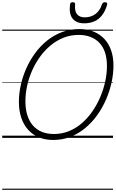

<svg xmlns="http://www.w3.org/2000/svg" viewBox="-20 -1248 1047 1738"><path d="M461 19Q390 19 333 -4.5Q276 -28 235.5 -72.5Q195 -117 173 -181Q151 -245 151 -327Q151 -400 168 -477Q185 -554 217.5 -627.5Q250 -701 297 -765.5Q344 -830 405 -879.5Q466 -929 540 -957Q614 -985 698 -985Q770 -985 827 -962Q884 -939 924 -896.5Q964 -854 985.5 -793Q1007 -732 1007 -655Q1007 -581 990 -502.5Q973 -424 940.5 -348.5Q908 -273 860.5 -206.5Q813 -140 752.5 -89.5Q692 -39 619 -10Q546 19 461 19ZM468 -35Q541 -35 605.5 -61.5Q670 -88 723.5 -135Q777 -182 818.5 -243Q860 -304 889 -373Q918 -442 933 -513Q948 -584 948 -651Q948 -719 931 -771.5Q914 -824 880.5 -859.5Q847 -895 799.5 -913.5Q752 -932 692 -932Q619 -932 555 -906.5Q491 -881 437 -836Q383 -791 341 -732.5Q299 -674 269.5 -606.5Q240 -539 225 -468.5Q210 -398 210 -331Q210 -260 227.5 -205Q245 -150 278 -112Q311 -74 359 -54.5Q407 -35 468 -35ZM742 -1037Q671 -1037 637 -1080Q603 -1123 614 -1208Q615 -1218 621 -1223Q627 -1228 639 -1228Q650 -1228 655.5 -1222.5Q661 -1217 660 -1208Q654 -1148 677 -1119.5Q700 -1091 747 -1091Q804 -1091 844.5 -1121.5Q885 -1152 902 -1207Q907 -1218 913 -1223Q919 -1228 930 -1228Q942 -1228 947.5 -1222Q953 -1216 950 -1206Q933 -1147 903.5 -1109.5Q874 -1072 833.5 -1054.5Q793 -1037 742 -1037ZM0 460H1003V470H0ZM0 -20H1003V0H0ZM0 -505H1003V-500H0ZM0 -980H1003V-970H0Z"/></svg>

Font: Playwrite NO Guides
Style: Regular
Weight: 400
Designer: Veronika Burian, José Scaglione
Foundry: TypeTogether
Version: Version 1.003